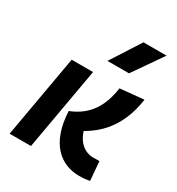

<svg xmlns="http://www.w3.org/2000/svg" viewBox="-189 -915 965 1045"><g transform="rotate(30 293.0 -392.5)"><path d="M464.8 9.8C494.1 9.8 511.7 7.8 531.2 3.4L521.5 -115.2C512.7 -115.7 507.8 -115.2 501.5 -115.2C496.6 -114.7 490.7 -114.7 481.9 -114.7C449.7 -114.7 392.1 -130.4 365.2 -213.9C435.5 -255.4 539.1 -333 566.9 -527.3L418 -512.7C400.9 -393.6 350.1 -311 240.2 -267.6C249.5 -68.4 350.1 9.8 464.8 9.8ZM23.4 0H157.7L249 -517.6H114.7ZM286.6 -609.4H421.9L550.8 -794.9H405.8Z"/></g></svg>

Font: Cascadia Mono PL
Style: Bold Italic
Weight: 700
Italic angle: -10°
Monospace: yes
Designer: Aaron Bell
Foundry: Saja Typeworks
Version: Version 2404.023